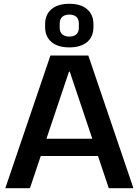

<svg xmlns="http://www.w3.org/2000/svg" viewBox="-20 -993 732 1013"><path d="M246 -700H446L684 0H554L497 -170H195L138 0H8ZM467 -261 348 -615H344L225 -261ZM346 -743Q285 -743 251.5 -771.5Q218 -800 218 -851V-865Q218 -916 251.5 -944.5Q285 -973 346 -973Q406 -973 439.5 -944.5Q473 -916 473 -865V-851Q473 -799 439.5 -771Q406 -743 346 -743ZM346 -800Q370 -800 383 -812Q396 -824 396 -846V-869Q396 -892 383 -904Q370 -916 346 -916Q322 -916 308.5 -904Q295 -892 295 -869V-846Q295 -824 308.5 -812Q322 -800 346 -800Z"/></svg>

Font: Pathway Extreme 8pt Thin 12pt SemiBold
Style: Regular
Weight: 600
Version: Version 1.001;gftools[0.9.26]